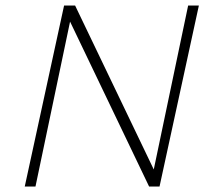

<svg xmlns="http://www.w3.org/2000/svg" viewBox="-20 -678 760 698"><path d="M70 0 213 -658H247L109 0ZM542 0H522L221 -628L228 -658H253L550 -39ZM703 -658 560 0H526L664 -658Z"/></svg>

Font: Ysabeau ExtraLight
Style: Italic
Weight: 250
Italic angle: -12°
Version: Version 2.000;gftools[0.9.27.dev2+g8671c4b]